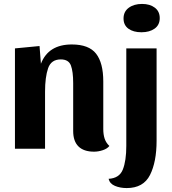

<svg xmlns="http://www.w3.org/2000/svg" viewBox="-20 -756 876 976"><path d="M188 -432Q226 -530 345 -530Q432 -530 468.5 -483Q505 -436 505 -342V-100Q505 -72 512 -51Q519 -30 536 -14Q525 0 502.5 7.5Q480 15 458 15Q406 15 379 -11.5Q352 -38 352 -90V-334Q352 -392 340.5 -423Q329 -454 289 -454Q240 -454 224.5 -409Q209 -364 209 -290V0H56V-510L181 -522ZM792 -664Q792 -629 766 -610.5Q740 -592 699 -592Q658 -592 633 -610Q608 -628 608 -662Q608 -697 634.5 -716.5Q661 -736 702 -736Q742 -736 767 -717Q792 -698 792 -664ZM624 200Q591 200 564.5 189Q538 178 532 153Q587 150 604.5 105.5Q622 61 622 -14V-510H776V-41Q776 67 742.5 133.5Q709 200 624 200Z"/></svg>

Font: Sansita
Style: Bold
Weight: 700
Designer: Pablo Cosgaya
Foundry: Omnibus-Type
Version: Version 1.006